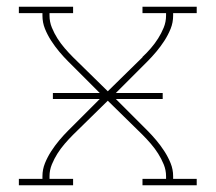

<svg xmlns="http://www.w3.org/2000/svg" viewBox="-20 -550 640 570"><path d="M36 0V-19H106V-27Q106 -47 113.5 -65.5Q121 -84 132 -101Q143 -118 156 -133.5Q169 -149 183 -163L276 -256H137V-274H276L183 -367Q169 -381 156 -396.5Q143 -412 132 -429Q121 -446 113.5 -464.5Q106 -483 106 -504V-511H36V-530H197V-511H127V-504Q127 -485 134 -468Q141 -451 150.5 -436Q160 -421 172 -407Q184 -393 197 -380L300 -279L403 -380Q403 -380 403 -380.5Q403 -381 403 -381Q416 -393 428 -407Q440 -421 449.5 -436Q459 -451 466 -468Q473 -485 473 -504V-511H403V-530H564V-511H494V-504Q494 -483 486.5 -464.5Q479 -446 468 -429Q457 -412 444 -396.5Q431 -381 417 -367L324 -274H463V-256H324L417 -163Q431 -149 444 -133.5Q457 -118 468 -101Q479 -84 486.5 -65.5Q494 -47 494 -27V-19H564V0H403V-19H473V-27Q473 -45 466 -62Q459 -79 449.5 -94Q440 -109 428 -123Q416 -137 403 -150L300 -251L197 -150Q184 -137 172 -123Q160 -109 150.5 -94Q141 -79 134 -62Q127 -45 127 -27V-19H197V0Z"/></svg>

Font: Iosevka Curly Slab ThEx
Style: Regular
Weight: 100
Width: 7
Monospace: yes
Designer: Belleve Invis
Foundry: Belleve Invis
Version: Version 11.1.0; ttfautohint (v1.8.3)